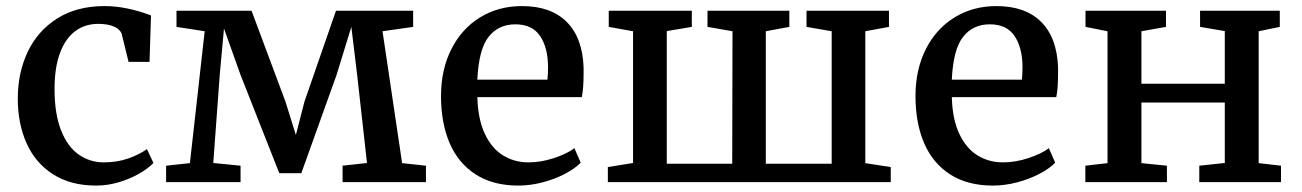

<svg xmlns="http://www.w3.org/2000/svg" viewBox="-20 -590 4218 622"><path d="M37.6 0ZM469.2 -540 464.4 -389.6H396.5L374 -481Q367.2 -497.1 346.9 -504.9Q326.7 -512.7 298.3 -512.7Q255.4 -512.7 223.6 -489Q191.9 -465.3 174.3 -418.2Q156.7 -371.1 156.7 -301.8Q156.7 -221.2 177.7 -168Q198.7 -114.7 234.9 -89.4Q271 -64 316.4 -64Q358.9 -64 394.8 -76.4Q430.7 -88.9 456.1 -106.9L477.1 -62Q459.5 -43.9 430.2 -27.1Q400.9 -10.3 364.5 0.5Q328.1 11.2 291.5 11.2Q209 11.2 151.9 -25.4Q94.7 -62 66.2 -125.7Q37.6 -189.5 37.6 -270.5Q37.6 -354 69.8 -422.1Q102.1 -490.2 165.5 -530.3Q229 -570.3 318.8 -570.3Q389.2 -570.3 469.2 -540Z M595.2 -61.5 643.1 -488.8 551.8 -502.9V-555.2H794.9L904.8 -260.7L938.5 -152.8L966.3 -260.7L1068.4 -555.2H1318.4V-502.9L1219.2 -488.8L1282.7 -61.5L1359.9 -53.2V0H1089.8V-53.2L1168.9 -62L1137.2 -345.7L1118.2 -502.9L1070.3 -347.2L956.1 -28.8H884.8L759.3 -347.2L705.6 -497.6L691.9 -347.7L670.9 -62L759.3 -53.2V0H518.1V-53.2Z M1408.7 0ZM1670.9 -570.3Q1764.6 -570.3 1815.9 -519Q1867.2 -467.8 1870.6 -371.1V-353.5Q1870.6 -302.2 1864.7 -275.4H1526.4Q1528.3 -203.6 1550.8 -156.2Q1573.2 -108.9 1609.9 -86.4Q1646.5 -64 1692.4 -64Q1732.4 -64 1774.7 -77.9Q1816.9 -91.8 1840.8 -109.9L1861.3 -63Q1842.8 -43.9 1810.3 -26.9Q1777.8 -9.8 1738 0.7Q1698.2 11.2 1659.2 11.2Q1577.1 11.2 1520.8 -25.1Q1464.4 -61.5 1436.5 -126.7Q1408.7 -191.9 1408.7 -278.8Q1408.7 -364.7 1442.4 -431.2Q1476.1 -497.6 1535.6 -533.9Q1595.2 -570.3 1670.9 -570.3ZM1753.4 -332Q1755.4 -349.6 1755.4 -374Q1754.9 -436 1729.5 -473.6Q1704.1 -511.2 1649.4 -511.2Q1594.7 -511.2 1562.7 -470.5Q1530.8 -429.7 1526.4 -332Z M2030.8 -62V-488.8L1952.1 -502.9V-555.2H2221.2V-502.9L2140.1 -489.3V-59.6H2352.1L2353 -488.8L2272 -502.9V-555.2H2537.1V-502.9L2460.9 -488.8V-59.6H2674.3V-488.8L2592.8 -502.9V-555.2H2859.9V-502.9L2783.2 -488.8V-61.5L2865.7 -48.8V0H1949.2V-48.8Z M2945.8 0ZM3208 -570.3Q3301.8 -570.3 3353 -519Q3404.3 -467.8 3407.7 -371.1V-353.5Q3407.7 -302.2 3401.9 -275.4H3063.5Q3065.4 -203.6 3087.9 -156.2Q3110.4 -108.9 3147 -86.4Q3183.6 -64 3229.5 -64Q3269.5 -64 3311.8 -77.9Q3354 -91.8 3377.9 -109.9L3398.4 -63Q3379.9 -43.9 3347.4 -26.9Q3314.9 -9.8 3275.1 0.7Q3235.4 11.2 3196.3 11.2Q3114.3 11.2 3057.9 -25.1Q3001.5 -61.5 2973.6 -126.7Q2945.8 -191.9 2945.8 -278.8Q2945.8 -364.7 2979.5 -431.2Q3013.2 -497.6 3072.8 -533.9Q3132.3 -570.3 3208 -570.3ZM3290.5 -332Q3292.5 -349.6 3292.5 -374Q3292 -436 3266.6 -473.6Q3241.2 -511.2 3186.5 -511.2Q3131.8 -511.2 3099.9 -470.5Q3067.9 -429.7 3063.5 -332Z M3567.9 -61.5V-488.8L3496.6 -502.9V-555.2H3757.3V-502.9L3677.7 -488.8V-318.8H3947.8V-489.3L3867.7 -502.9V-555.2H4126V-502.9L4057.6 -488.8V-61.5L4129.9 -53.2V0H3865.2V-53.2L3947.8 -62V-257.8H3677.7V-61.5L3760.3 -53.2V0H3496.1V-53.2Z"/></svg>

Font: Merriweather
Style: Regular
Weight: 400
Designer: Eben Sorkin
Foundry: Eben Sorkin
Version: Version 1.584; ttfautohint (v1.6)